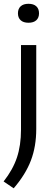

<svg xmlns="http://www.w3.org/2000/svg" viewBox="-32 -786 298 1038"><path d="M-12.5 195Q37.5 131.5 59.5 65.8Q81.5 0 81.5 -85V-542.5H164V-89Q164 5.5 135.2 81.2Q106.5 157 42 232ZM65 -714Q65 -738.5 79.8 -752Q94.5 -765.5 122 -765.5Q149.5 -765.5 164.2 -752Q179 -738.5 179 -714Q179 -690 164.2 -676.5Q149.5 -663 122 -663Q94.5 -663 79.8 -676.5Q65 -690 65 -714Z"/></svg>

Font: Encode Sans Semi Expanded
Style: Regular
Weight: 400
Width: 6
Designer: Multiple Designers
Foundry: Impallari Type
Version: Version 2.000